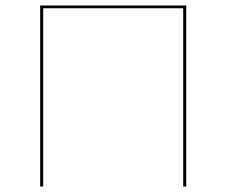

<svg xmlns="http://www.w3.org/2000/svg" viewBox="-20 -678 823 698"><path d="M657 0H646V-648H137V0H126V-658H657Z"/></svg>

Font: Ysabeau Infant Hairline
Style: Regular
Weight: 100
Designer: Christian Thalmann (Catharsis Fonts)
Version: Version 0.003